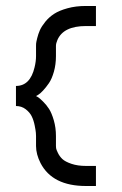

<svg xmlns="http://www.w3.org/2000/svg" viewBox="-20 -620 406 640"><path d="M100.1 -433.1V-466.8Q100.1 -469.7 100.3 -474.4Q100.6 -479 104 -492.9Q107.4 -506.8 113 -519.5Q118.7 -532.2 131.1 -547.6Q143.6 -563 160.6 -574Q177.7 -585 205.1 -592.5Q232.4 -600.1 266.6 -600.1H299.8V-533.2H266.6Q191.4 -533.2 171.4 -486.8Q166.5 -475.6 166.5 -466.8V-433.1Q166.5 -405.3 159.7 -381.1Q152.8 -356.9 143.1 -342.8Q133.3 -328.6 123.5 -318.1Q113.8 -307.6 106.9 -303.7L100.1 -299.8Q103 -298.3 107.4 -295.7Q111.8 -293 123.3 -281.7Q134.8 -270.5 143.6 -256.8Q152.3 -243.2 159.4 -218.8Q166.5 -194.3 166.5 -166.5V-133.3Q166.5 -130.4 167 -126Q167.5 -121.6 173.1 -110.1Q178.7 -98.6 188 -89.8Q197.3 -81.1 218 -74Q238.8 -66.9 266.6 -66.9H299.8V0H266.6Q154.8 0 115.2 -76.2Q100.1 -106 100.1 -133.3V-166.5Q100.1 -170.4 99.6 -177.2Q99.1 -184.1 95.7 -201.4Q92.3 -218.8 85.9 -231.9Q79.6 -245.1 65.7 -255.9Q51.8 -266.6 33.2 -266.6V-333.5Q80.6 -333.5 95.2 -395.5Q100.1 -415.5 100.1 -433.1Z"/></svg>

Font: Malkor
Style: Regular
Weight: 400
Version: Version 1.3